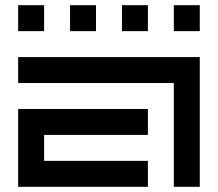

<svg xmlns="http://www.w3.org/2000/svg" viewBox="-20 -720 840 740"><path d="M50 -700V-600H150V-700ZM250 -700V-600H350V-700ZM450 -700V-600H550V-700ZM650 -600H750V-700H650ZM50 -400H650V0H750V-500H50ZM50 -300V0H550V-100H150V-200H550V-300Z"/></svg>

Font: Mourier
Style: Regular
Weight: 400
Designer: Eric Mourier
Foundry: Velvetyne Type Foundry
Version: Version 2.000;hotconv 1.0.109;makeotfexe 2.5.65596